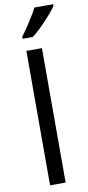

<svg xmlns="http://www.w3.org/2000/svg" viewBox="-107 -1030 491 1069"><g transform="rotate(-10 138.5 -495.0)"><path d="M173 0H85V-760H173ZM277 -980Q265 -962 240 -933.5Q215 -905 186.5 -876.5Q158 -848 134 -830H76V-842Q91 -861 108.5 -887Q126 -913 143 -940.5Q160 -968 171 -990H277Z"/></g></svg>

Font: Noto Sans Vai
Style: Regular
Weight: 400
Designer: Monotype Design Team
Foundry: Monotype Imaging Inc.
Version: Version 2.001; ttfautohint (v1.8.4.7-5d5b)